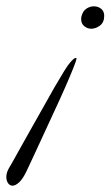

<svg xmlns="http://www.w3.org/2000/svg" viewBox="-74 -322 350 608"><path d="M168 -138V-136Q168 -131 158 -106Q148 -81 132 -44.5Q116 -8 97 32.5Q78 73 60.5 111.5Q43 150 29.5 178.5Q16 207 11 218Q-1 244 -13 255Q-25 266 -34 266Q-43 266 -48.5 258Q-54 250 -54 238Q-54 232 -52 225Q-50 218 -46 211Q-38 198 -21 167Q-4 136 19 95.5Q42 55 65 14Q82 -17 98.5 -45.5Q115 -74 128 -95Q142 -118 153 -129.5Q164 -141 168 -138ZM223 -302Q237 -302 246.5 -294Q256 -286 256 -272Q256 -251 242.5 -241Q229 -231 215 -231Q203 -231 193 -239Q183 -247 183 -261Q183 -267 184 -270Q188 -287 199.5 -294.5Q211 -302 223 -302Z"/></svg>

Font: Mea Culpa
Style: Regular
Weight: 400
Designer: Robert E. Leuschke
Foundry: Robert E. Leuschke
Version: Version 1.010; ttfautohint (v1.8.3)